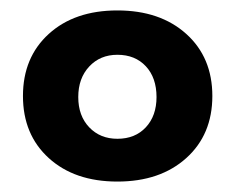

<svg xmlns="http://www.w3.org/2000/svg" viewBox="-20 -803 451 368"><path d="M73.5 -500Q24 -545 24 -619Q24 -693 73.5 -738Q123 -783 205 -783Q287 -783 337 -738Q387 -693 387 -619Q387 -545 337 -500Q287 -455 205 -455Q123 -455 73.5 -500ZM205 -537Q239 -537 259.5 -559Q280 -581 280 -617Q280 -654 259.5 -676Q239 -698 205 -698Q172 -698 151 -675.5Q130 -653 130 -617Q130 -581 151 -559Q172 -537 205 -537Z"/></svg>

Font: Trueno
Style: SBd
Weight: 600
Designer: Julieta Ulanovsky
Foundry: Julieta Ulanovsky
Version: Version 3.001b